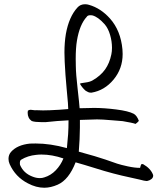

<svg xmlns="http://www.w3.org/2000/svg" viewBox="-20 -862 770 915"><path d="M349.1 -826.2Q362.8 -841.8 385.7 -841.8Q395.5 -841.8 404.3 -838.9Q460.4 -822.8 504.4 -773.4Q555.2 -716.3 563.5 -627Q564.5 -619.6 564.5 -604.5Q564.5 -534.7 521.2 -482.7Q478 -430.7 416 -420.4Q412.1 -419.9 408 -420.7Q403.8 -421.4 401.1 -422.6Q398.4 -423.8 393.6 -426.5Q388.7 -429.2 387.2 -430.2Q371.1 -444.8 360.8 -462.9Q363.3 -465.8 385.7 -468.5Q408.2 -471.2 421.4 -479Q459.5 -501 480.7 -530.8Q502 -560.5 510.7 -603Q513.7 -617.2 513.7 -634.3Q513.7 -665 504.6 -695.8Q495.6 -726.6 479 -746.1Q447.3 -781.7 420.4 -788.6Q414.1 -790 405.8 -789.1Q397.5 -788.1 393.6 -782.2Q359.4 -745.1 346.7 -668.5Q340.8 -633.8 340.8 -580.6Q340.8 -575.2 341.1 -564.5Q341.3 -553.7 341.3 -548.3Q341.8 -508.8 349.6 -441.9Q358.4 -364.3 359.4 -346.2Q375.5 -347.2 407.2 -347.2Q413.1 -347.7 427.2 -347.7Q476.6 -347.7 534.2 -340.3Q591.8 -333 617.2 -319.8Q631.8 -312 641.6 -286.6Q640.1 -282.7 633.3 -277.3Q626.5 -272 626 -271.5Q611.8 -276.9 564.5 -284.7Q554.7 -285.2 510.5 -289.1Q466.3 -293 442.4 -293Q434.1 -293 360.8 -290.5V-253.9Q360.4 -200.2 355.5 -139.2Q443.4 -115.2 482.4 -101.6Q521 -87.9 538.8 -82Q556.6 -76.2 589.4 -69.1Q622.1 -62 647.5 -62Q647.9 -63.5 648.9 -66.9Q649.9 -70.3 650.4 -72.5Q650.9 -74.7 652.6 -77.6Q654.3 -80.6 656.5 -80.3Q658.7 -80.1 662.1 -79.6Q698.2 -59.1 709.5 -28.8Q710 -27.3 710 -24.9Q710 -15.1 701.2 -8.3Q692.4 -1.5 681.2 0.5H677.7Q669.9 0.5 645 -6.3Q634.3 -8.8 604.2 -15.4Q574.2 -22 558.8 -25.6Q543.5 -29.3 519.8 -35.4Q496.1 -41.5 476.6 -47.4Q359.4 -83.5 340.3 -88.4Q308.1 -5.4 254.9 18.1Q221.7 32.7 190.9 32.7Q152.3 32.7 112.8 11.7Q53.2 -19 25.9 -80.1Q20.5 -92.3 20.5 -105Q20.5 -124.5 32.7 -138.2Q62 -171.4 122.6 -177.7Q131.8 -178.2 149.9 -178.2Q219.7 -178.2 298.8 -156.2Q304.2 -215.8 304.7 -222.7Q306.6 -252 306.6 -288.6Q252.9 -286.1 196.3 -279.8Q191.9 -279.8 176.5 -280Q161.1 -280.3 150.9 -281.2Q140.6 -282.2 131.3 -285.2Q111.8 -298.8 111.8 -324.7Q111.8 -327.6 112.8 -334.5Q118.7 -338.9 126 -338.9Q129.4 -338.9 136.7 -337.6Q144 -336.4 147.9 -336.4Q148.4 -336.4 149.7 -336.7Q150.9 -336.9 151.9 -336.9Q172.4 -335.9 185.5 -335.9Q212.9 -335.9 261.7 -338.9Q269 -339.4 283.4 -340.6Q297.9 -341.8 305.2 -342.3Q304.2 -361.8 303.7 -371.1Q301.8 -394 297.6 -438.7Q293.5 -483.4 292 -505.4Q287.1 -575.7 287.1 -611.8Q287.1 -659.2 293.9 -700.2Q308.6 -782.2 349.1 -826.2ZM81.1 -101.1Q72.8 -97.2 75.2 -76.7Q91.8 -37.1 133.3 -21Q151.9 -13.2 169.9 -13.2Q181.2 -13.2 190.9 -16.6Q222.2 -25.9 245.8 -50.5Q269.5 -75.2 282.2 -106.9Q228 -125.5 177.7 -125.5Q165 -125.5 152.3 -124Q112.3 -120.1 81.1 -101.1Z"/></svg>

Font: Avessa
Style: Medium
Weight: 500
Designer: Arman Khorramak
Foundry: Arman Khorramak
Version: Version 1.000; ttfautohint (v1.8.1)